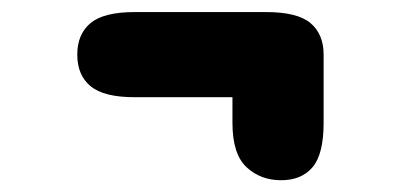

<svg xmlns="http://www.w3.org/2000/svg" viewBox="-20 -380 659 318"><path d="M108 -289.5Q108 -323.5 130 -341.8Q152 -360 203 -360H421Q472.5 -360 494.2 -341.8Q516 -323.5 516 -289.5Q516 -255.5 494.2 -237.2Q472.5 -219 421 -219H203Q152 -219 130 -237.2Q108 -255.5 108 -289.5ZM445.5 -352.5Q479.5 -352.5 497.8 -332.2Q516 -312 516 -289.5V-176.5Q516 -125 497.8 -103.2Q479.5 -81.5 445.5 -81.5Q411.5 -81.5 388.2 -103.2Q365 -125 365 -176.5V-257.5Q365 -308.5 388.2 -330.5Q411.5 -352.5 445.5 -352.5Z"/></svg>

Font: Sono Monospace ExtraBold
Style: Regular
Weight: 800
Version: Version 2.112